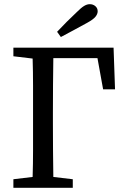

<svg xmlns="http://www.w3.org/2000/svg" viewBox="-20 -898 600 918"><path d="M253 -746Q299 -795 347 -840Q368 -861 382 -869.5Q396 -878 409 -878Q425 -878 436 -868.5Q447 -859 447 -844Q447 -831 436.5 -818Q426 -805 397 -789Q366 -772 334.5 -755Q303 -738 271 -721ZM44 -629V-670H523L530 -471H473L446 -620H235Q234 -556 233.5 -490.5Q233 -425 233 -359V-309Q233 -245 233.5 -181Q234 -117 235 -52L328 -41V0H44V-41L136 -52Q138 -115 138 -180Q138 -245 138 -309V-359Q138 -424 138 -489Q138 -554 136 -618Z"/></svg>

Font: Source Serif 4
Style: Regular
Weight: 400
Designer: Frank Grießhammer
Foundry: Adobe
Version: Version 4.005;hotconv 1.1.0;makeotfexe 2.6.0